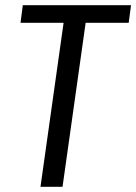

<svg xmlns="http://www.w3.org/2000/svg" viewBox="-20 -720 525 740"><path d="M485 -700 476 -632H268L316 -674L221 0H136L231 -674L265 -632H59L68 -700Z"/></svg>

Font: Pathway Extreme SemiCondensed
Style: Italic
Weight: 400
Width: 4
Italic angle: -8°
Version: Version 1.001;gftools[0.9.26]